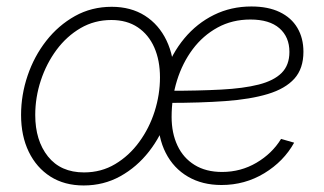

<svg xmlns="http://www.w3.org/2000/svg" viewBox="-20 -565 1005 596"><path d="M239.7 10.7Q180.2 10.7 136.7 -16.8Q93.3 -44.4 69.3 -93.8Q45.4 -143.1 45.4 -208Q45.4 -270.5 65.7 -330.3Q85.9 -390.1 123.5 -438.2Q161.1 -486.3 212.6 -515.1Q264.2 -543.9 326.7 -543.9Q386.2 -543.9 429.7 -516.4Q473.1 -488.8 496.8 -439.5Q520.5 -390.1 520.5 -325.2Q520.5 -262.7 500.2 -202.6Q480 -142.6 442.4 -94.5Q404.8 -46.4 353.3 -17.8Q301.8 10.7 239.7 10.7ZM240.7 -29.8Q294.4 -29.8 337.6 -55.7Q380.9 -81.5 412.1 -124.3Q443.4 -167 460 -219.2Q476.6 -271.5 476.6 -324.7Q476.6 -377.4 459 -417.5Q441.4 -457.5 407.7 -480.2Q374 -502.9 325.7 -502.9Q273.4 -502.9 230.2 -477.8Q187 -452.6 155.5 -410.2Q124 -367.7 106.7 -315.2Q89.4 -262.7 89.4 -208Q89.4 -128.9 128.9 -79.3Q168.5 -29.8 240.7 -29.8ZM667.5 9.3Q607.9 9.3 563.5 -16.6Q519 -42.5 494.6 -90.1Q470.2 -137.7 470.2 -202.6Q470.2 -274.4 491.7 -336.7Q513.2 -398.9 552.2 -445.8Q591.3 -492.7 644.3 -518.8Q697.3 -544.9 760.3 -544.9Q812 -544.9 848.1 -527.6Q884.3 -510.3 903.1 -478.5Q921.9 -446.8 921.9 -404.3Q921.9 -352.1 893.8 -320.8Q865.7 -289.6 811.5 -273.2Q757.3 -256.8 679.4 -251.2Q601.6 -245.6 502.4 -245.6L506.3 -283.2Q596.7 -283.2 666.3 -286.9Q735.8 -290.5 783 -302.5Q830.1 -314.5 854.2 -338.6Q878.4 -362.8 878.4 -403.8Q878.4 -450.2 847.4 -477.3Q816.4 -504.4 757.3 -504.4Q700.7 -504.4 655.3 -479.5Q609.9 -454.6 578.1 -412.1Q546.4 -369.6 529.5 -315.4Q512.7 -261.2 512.7 -202.1Q512.7 -151.9 530.8 -113.3Q548.8 -74.7 584 -53Q619.1 -31.2 669.4 -31.2Q727.5 -31.2 776.1 -59.8Q824.7 -88.4 852.5 -133.8L893.1 -122.1Q860.8 -64 800.5 -27.3Q740.2 9.3 667.5 9.3Z"/></svg>

Font: Inter 20pt ExtraLight
Style: Italic
Weight: 250
Italic angle: -9.3988°
Version: Version 4.001;git-66647c0bb